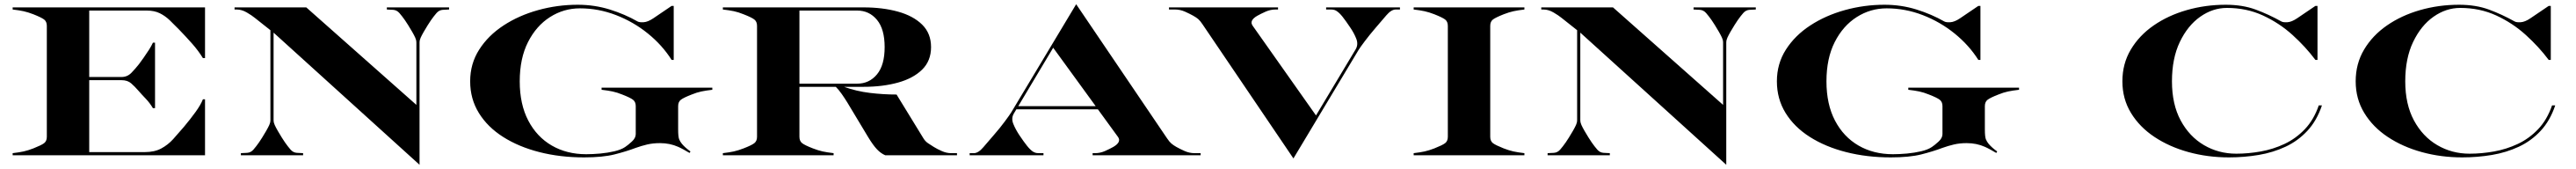

<svg xmlns="http://www.w3.org/2000/svg" viewBox="-20 -735 12214 800"><path d="M40 -10Q70.5 -13.5 92 -18.2Q113.5 -23 138 -32.5Q176 -47.5 189 -57.2Q202 -67 202 -87.5V-612.5Q202 -633 189 -642.8Q176 -652.5 138 -667.5Q113.5 -677 92 -681.8Q70.5 -686.5 40 -690V-700H952V-460H942Q920 -495.5 891.2 -528Q862.5 -560.5 829 -595Q806 -618.5 784.8 -639Q763.5 -659.5 737.8 -672.2Q712 -685 676 -685H403V-370.5H556Q583.5 -370.5 602.8 -390.2Q622 -410 639 -431.5Q648 -443.5 661 -461.8Q674 -480 686.2 -499.2Q698.5 -518.5 705 -533H715V-223H705Q690 -248 671 -267.8Q652 -287.5 635 -307Q619 -325.5 601.8 -340.5Q584.5 -355.5 556 -355.5H403V-15H666Q712.5 -15 744.2 -32Q776 -49 800.8 -76.2Q825.5 -103.5 851.5 -134Q883 -171.5 907.2 -205Q931.5 -238.5 942 -265H952V0H40Z M1151.5 -11.5Q1169 -12.5 1181.5 -26.8Q1194 -41 1208 -61Q1213.5 -69 1223.2 -84.2Q1233 -99.5 1242.2 -115.8Q1251.5 -132 1256.5 -143Q1259 -148.5 1260.5 -154.2Q1262 -160 1262 -167.5V-592L1188 -650.5Q1174 -662 1150 -676Q1126 -690 1102 -690H1092V-700H1432L1954 -238.5V-532.5Q1954 -540 1952.5 -545.8Q1951 -551.5 1948.5 -557Q1943.5 -568 1934.2 -584.2Q1925 -600.5 1915.2 -615.8Q1905.5 -631 1900 -639Q1886 -659 1873.5 -673.2Q1861 -687.5 1843.5 -688.5L1814 -690V-700H2109V-690L2079.5 -688.5Q2062 -687.5 2049.5 -673.2Q2037 -659 2023 -639Q2017.5 -631 2007.8 -615.8Q1998 -600.5 1988.8 -584.2Q1979.5 -568 1974.5 -557Q1972 -551.5 1970.5 -545.8Q1969 -540 1969 -532.5V45L1277 -580.5V-167.5Q1277 -160 1278.5 -154.2Q1280 -148.5 1282.5 -143Q1287.5 -132 1296.8 -115.8Q1306 -99.5 1315.8 -84.2Q1325.5 -69 1331 -61Q1345 -41 1357.5 -26.8Q1370 -12.5 1387.5 -11.5L1417 -10V0H1122V-10Z M2832 -310V-320H3357V-310Q3326.5 -306.5 3305 -302Q3283.5 -297.5 3259 -287.5Q3221.5 -273 3208.2 -263Q3195 -253 3195 -232.5V-122.5Q3195 -87 3200 -75.2Q3205 -63.5 3213 -54Q3221 -44.5 3231.2 -35.5Q3241.5 -26.5 3253.5 -18L3249 -11Q3238.5 -17.5 3222 -26.5Q3205.5 -35.5 3195 -40Q3155.5 -57.5 3109 -57.5Q3075.5 -57.5 3048 -51Q3020.5 -44.5 2994 -35Q2949 -18 2893.2 -4Q2837.5 10 2749 10Q2635.5 10 2537.2 -15Q2439 -40 2365.2 -86.8Q2291.5 -133.5 2250.2 -200.2Q2209 -267 2209 -350Q2209 -433.5 2251.8 -500.2Q2294.5 -567 2367.2 -614.5Q2440 -662 2531.2 -687.2Q2622.5 -712.5 2719 -712.5Q2798.5 -712.5 2870.8 -690Q2943 -667.5 3002.5 -633.5Q3011.5 -628.5 3031.5 -629.8Q3051.5 -631 3077.5 -648.5L3164 -707H3174V-451.5H3164Q3120 -521 3051.8 -576.2Q2983.5 -631.5 2900.5 -663.5Q2817.5 -695.5 2729.5 -695.5Q2652.5 -695.5 2587.5 -654.2Q2522.5 -613 2483.2 -535.8Q2444 -458.5 2444 -350Q2444 -241.5 2484.5 -164.2Q2525 -87 2596 -46Q2667 -5 2759 -5Q2790 -5 2825.8 -8.2Q2861.5 -11.5 2893.2 -19Q2925 -26.5 2943.5 -39Q2956.5 -47.5 2975.2 -64.5Q2994 -81.5 2994 -100V-232.5Q2994 -253 2980.8 -263Q2967.5 -273 2930 -287.5Q2905.5 -297.5 2884 -302Q2862.5 -306.5 2832 -310Z M4044 -685H3770V-339H4044Q4101 -339 4137.5 -382.8Q4174 -426.5 4174 -512Q4174 -597.5 4137.5 -641.2Q4101 -685 4044 -685ZM3407 -10Q3437.5 -13.5 3459 -18.2Q3480.5 -23 3505 -32.5Q3542.5 -47 3555.8 -57Q3569 -67 3569 -87.5V-612.5Q3569 -633 3555.8 -643Q3542.5 -653 3505 -667.5Q3480.5 -677.5 3459 -682Q3437.5 -686.5 3407 -690V-700H4074Q4164.5 -700 4237 -680Q4309.5 -660 4351.8 -618.5Q4394 -577 4394 -512Q4394 -447 4351.8 -405.5Q4309.5 -364 4237 -344Q4164.5 -324 4074 -324H3981.5Q4040 -303 4104 -295.2Q4168 -287.5 4230.5 -287.5L4358 -80Q4366.5 -66 4379.8 -57Q4393 -48 4407 -39.5Q4423 -29.5 4445.2 -19.8Q4467.5 -10 4488 -10H4517V0H4177Q4156.5 -8.5 4138 -27.8Q4119.5 -47 4095.5 -86.5L3997 -250Q3984 -271 3970.2 -290.5Q3956.5 -310 3942.5 -324H3770V-87.5Q3770 -67 3783.2 -57Q3796.5 -47 3834 -32.5Q3858.5 -23 3880 -18.2Q3901.5 -13.5 3932 -10V0H3407Z M4577 -10H4597Q4618 -10 4641.8 -38Q4665.5 -66 4693.5 -98Q4721.5 -130 4743.5 -159.8Q4765.5 -189.5 4773.5 -202L5082 -715L5513 -80Q5524 -63.5 5533.5 -55.5Q5543 -47.5 5557 -39.5Q5573 -30.5 5596 -20.2Q5619 -10 5643 -10H5672V0H5160V-10H5172Q5196 -10 5219 -20.2Q5242 -30.5 5258 -39.5Q5297.5 -62.5 5280.5 -86.5L5185 -217.5H4798.5L4787 -198.5Q4773 -175.5 4784 -148.5Q4795 -121.5 4813.5 -94Q4834 -63.5 4849.2 -44.5Q4864.5 -25.5 4877.5 -17Q4881.5 -14.5 4887.8 -12.2Q4894 -10 4905 -10H4927V0H4577ZM4807.5 -232.5H5174.5L4973 -509Z M6617 -690H6597Q6576 -690 6552.2 -662.2Q6528.5 -634.5 6500.5 -602Q6473 -570 6450.5 -540.2Q6428 -510.5 6420.5 -498L6112 15L5681 -620Q5670 -636.5 5660.8 -644.5Q5651.5 -652.5 5637 -660.5Q5621 -669.5 5598 -679.8Q5575 -690 5551 -690H5522V-700H6039V-690H6027Q6003 -690 5980 -679.8Q5957 -669.5 5941 -660.5Q5901.5 -638 5918.5 -613.5L6219 -188.5L6407 -501.5Q6420.5 -524.5 6410 -551.5Q6399.5 -578.5 6380.5 -606Q6360 -636.5 6345 -655.5Q6330 -674.5 6316.5 -683Q6313 -685.5 6306.5 -687.8Q6300 -690 6289 -690H6267V-700H6617Z M6682 -10Q6712.5 -13.5 6734 -18.2Q6755.5 -23 6780 -32.5Q6818 -47.5 6831 -57.2Q6844 -67 6844 -87.5V-612.5Q6844 -633 6831 -642.8Q6818 -652.5 6780 -667.5Q6755.5 -677 6734 -681.8Q6712.5 -686.5 6682 -690V-700H7207V-690Q7176.5 -686.5 7155 -681.8Q7133.5 -677 7109 -667.5Q7071 -652.5 7058 -642.8Q7045 -633 7045 -612.5V-87.5Q7045 -67 7058 -57.2Q7071 -47.5 7109 -32.5Q7133.5 -23 7155 -18.2Q7176.5 -13.5 7207 -10V0H6682Z M7346.5 -11.5Q7364 -12.5 7376.5 -26.8Q7389 -41 7403 -61Q7408.5 -69 7418.2 -84.2Q7428 -99.5 7437.2 -115.8Q7446.5 -132 7451.5 -143Q7454 -148.5 7455.5 -154.2Q7457 -160 7457 -167.5V-592L7383 -650.5Q7369 -662 7345 -676Q7321 -690 7297 -690H7287V-700H7627L8149 -238.5V-532.5Q8149 -540 8147.5 -545.8Q8146 -551.5 8143.5 -557Q8138.5 -568 8129.2 -584.2Q8120 -600.5 8110.2 -615.8Q8100.5 -631 8095 -639Q8081 -659 8068.5 -673.2Q8056 -687.5 8038.5 -688.5L8009 -690V-700H8304V-690L8274.5 -688.5Q8257 -687.5 8244.5 -673.2Q8232 -659 8218 -639Q8212.5 -631 8202.8 -615.8Q8193 -600.5 8183.8 -584.2Q8174.5 -568 8169.5 -557Q8167 -551.5 8165.5 -545.8Q8164 -540 8164 -532.5V45L7472 -580.5V-167.5Q7472 -160 7473.5 -154.2Q7475 -148.5 7477.5 -143Q7482.5 -132 7491.8 -115.8Q7501 -99.5 7510.8 -84.2Q7520.5 -69 7526 -61Q7540 -41 7552.5 -26.8Q7565 -12.5 7582.5 -11.5L7612 -10V0H7317V-10Z M9027 -310V-320H9552V-310Q9521.5 -306.5 9500 -302Q9478.5 -297.5 9454 -287.5Q9416.5 -273 9403.2 -263Q9390 -253 9390 -232.5V-122.5Q9390 -87 9395 -75.2Q9400 -63.5 9408 -54Q9416 -44.5 9426.2 -35.5Q9436.5 -26.5 9448.5 -18L9444 -11Q9433.5 -17.5 9417 -26.5Q9400.5 -35.5 9390 -40Q9350.5 -57.5 9304 -57.5Q9270.5 -57.5 9243 -51Q9215.5 -44.5 9189 -35Q9144 -18 9088.2 -4Q9032.5 10 8944 10Q8830.5 10 8732.2 -15Q8634 -40 8560.2 -86.8Q8486.5 -133.5 8445.2 -200.2Q8404 -267 8404 -350Q8404 -433.5 8446.8 -500.2Q8489.5 -567 8562.2 -614.5Q8635 -662 8726.2 -687.2Q8817.5 -712.5 8914 -712.5Q8993.5 -712.5 9065.8 -690Q9138 -667.5 9197.5 -633.5Q9206.5 -628.5 9226.5 -629.8Q9246.5 -631 9272.5 -648.5L9359 -707H9369V-451.5H9359Q9315 -521 9246.8 -576.2Q9178.5 -631.5 9095.5 -663.5Q9012.5 -695.5 8924.5 -695.5Q8847.5 -695.5 8782.5 -654.2Q8717.5 -613 8678.2 -535.8Q8639 -458.5 8639 -350Q8639 -241.5 8679.5 -164.2Q8720 -87 8791 -46Q8862 -5 8954 -5Q8985 -5 9020.8 -8.2Q9056.5 -11.5 9088.2 -19Q9120 -26.5 9138.5 -39Q9151.5 -47.5 9170.2 -64.5Q9189 -81.5 9189 -100V-232.5Q9189 -253 9175.8 -263Q9162.5 -273 9125 -287.5Q9100.5 -297.5 9079 -302Q9057.5 -306.5 9027 -310Z M10957 -707H10967V-451.5H10957Q10910.5 -513.5 10848.2 -569.8Q10786 -626 10708.2 -661.8Q10630.5 -697.5 10537.5 -697.5Q10470.5 -697.5 10411 -655.8Q10351.5 -614 10314.2 -536.2Q10277 -458.5 10277 -350Q10277 -241.5 10318.2 -165Q10359.5 -88.5 10428.8 -48Q10498 -7.5 10582 -7.5Q10639 -7.5 10698 -18Q10757 -28.5 10810.8 -53.8Q10864.5 -79 10907 -123.5Q10949.5 -168 10973 -236H10988Q10963.5 -163.5 10919 -115.8Q10874.5 -68 10815.5 -40.5Q10756.5 -13 10688 -1.5Q10619.5 10 10547 10Q10446.5 10 10355.5 -15Q10264.5 -40 10194 -86.8Q10123.5 -133.5 10082.8 -200.2Q10042 -267 10042 -350Q10042 -433.5 10081.8 -500.2Q10121.5 -567 10190.2 -614.5Q10259 -662 10347.2 -687.2Q10435.5 -712.5 10532 -712.5Q10611.5 -712.5 10673.5 -689.8Q10735.5 -667 10795.5 -633.5Q10804.5 -628.5 10824.5 -629.8Q10844.5 -631 10870.5 -648.5Z M12063 -707H12073V-451.5H12063Q12016.5 -513.5 11954.2 -569.8Q11892 -626 11814.2 -661.8Q11736.5 -697.5 11643.5 -697.5Q11576.5 -697.5 11517 -655.8Q11457.5 -614 11420.2 -536.2Q11383 -458.5 11383 -350Q11383 -241.5 11424.2 -165Q11465.5 -88.5 11534.8 -48Q11604 -7.5 11688 -7.5Q11745 -7.5 11804 -18Q11863 -28.5 11916.8 -53.8Q11970.5 -79 12013 -123.5Q12055.5 -168 12079 -236H12094Q12069.5 -163.5 12025 -115.8Q11980.5 -68 11921.5 -40.5Q11862.5 -13 11794 -1.5Q11725.5 10 11653 10Q11552.5 10 11461.5 -15Q11370.5 -40 11300 -86.8Q11229.5 -133.5 11188.8 -200.2Q11148 -267 11148 -350Q11148 -433.5 11187.8 -500.2Q11227.5 -567 11296.2 -614.5Q11365 -662 11453.2 -687.2Q11541.5 -712.5 11638 -712.5Q11717.5 -712.5 11779.5 -689.8Q11841.5 -667 11901.5 -633.5Q11910.5 -628.5 11930.5 -629.8Q11950.5 -631 11976.5 -648.5Z"/></svg>

Font: Engraving CC
Style: Bold
Weight: 700
Designer: indestructible type*
Foundry: Cowboy Collective
Version: Version 1.000